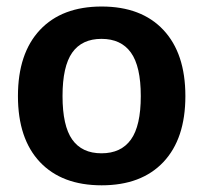

<svg xmlns="http://www.w3.org/2000/svg" viewBox="-20 -550 613 580"><path d="M100.6 -459.5Q167 -530.3 287.1 -530.3Q407.2 -530.3 473.6 -459.5Q540 -388.7 540 -259.8Q540 -130.9 473.6 -60.5Q407.2 9.8 287.1 9.8Q167 9.8 100.6 -60.5Q34.2 -130.9 34.2 -259.8Q34.2 -388.7 100.6 -459.5ZM198.2 -128.4Q227.5 -86.9 286.6 -86.9Q345.7 -86.9 375.5 -128.4Q405.3 -169.9 405.3 -259.8Q405.3 -349.6 375.5 -391.1Q345.7 -432.6 286.6 -432.6Q227.5 -432.6 198.2 -391.1Q168.9 -349.6 168.9 -259.8Q168.9 -169.9 198.2 -128.4Z"/></svg>

Font: Mgen+ 1c bold
Style: Bold
Weight: 700
Designer: [Source Han Sans]
Ryoko NISHIZUKA  (kana & ideographs); Paul D. Hunt (Latin, Greek & Cyrillic); Wenlong ZHANG  (bopomofo
Version: Version 1.059.20150602